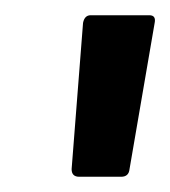

<svg xmlns="http://www.w3.org/2000/svg" viewBox="-20 -718 223 252"><path d="M74 -496 89 -688Q91 -698 99 -698H176Q185 -698 183 -688L150 -496Q149 -486 139 -486H84Q74 -486 74 -496Z"/></svg>

Font: Barlow Medium
Style: Italic
Weight: 500
Italic angle: -7°
Designer: Jeremy Tribby
Foundry: Tribby Type
Version: Version 1.408